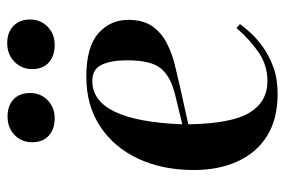

<svg xmlns="http://www.w3.org/2000/svg" viewBox="-152 -644 809 546"><g transform="rotate(-90 253.0 -370.5)"><path d="M308 -530Q393 -530 431.5 -496Q470 -462 470 -411Q470 -368 451.5 -342Q433 -316 403.5 -301Q374 -286 340.5 -278Q307 -270 277 -263L173 -240Q175 -117 206 -66Q237 -15 296 -15Q340 -15 376 -39Q412 -63 447 -103L458 -93Q450 -82 434.5 -64.5Q419 -47 394.5 -29Q370 -11 336.5 1.5Q303 14 260 14Q188 14 140 -16Q92 -46 67.5 -100Q43 -154 43 -224Q43 -314 75.5 -383Q108 -452 167.5 -491Q227 -530 308 -530ZM355 -414Q355 -459 342.5 -486Q330 -513 296 -513Q183 -513 173 -257L259 -278Q308 -290 331.5 -317.5Q355 -345 355 -414ZM330 -684Q330 -714 351 -734.5Q372 -755 404 -755Q434 -755 452.5 -737.5Q471 -720 471 -690Q471 -660 450.5 -640Q430 -620 399 -620Q367 -620 348.5 -637Q330 -654 330 -684ZM122 -684Q122 -714 142.5 -734Q163 -754 195 -754Q226 -754 244 -737Q262 -720 262 -690Q262 -660 241.5 -640Q221 -620 190 -620Q159 -620 140.5 -637Q122 -654 122 -684Z"/></g></svg>

Font: Literata 72pt SemiBold
Style: Italic
Weight: 600
Italic angle: -2°
Designer: Latin by Veronika Burian and Jose Scaglione. Greek by Irene Vlachou. Cyrillic by Vera Evstafieva
Foundry: TypeTogether
Version: Version 3.002